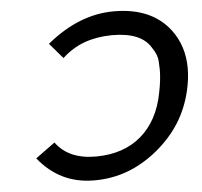

<svg xmlns="http://www.w3.org/2000/svg" viewBox="-50 -743 839 797"><g transform="rotate(-5 369.0 -344.0)"><path d="M456 -690Q610 -689 686 -590Q738 -521 738 -428Q738 -385 727 -337Q710 -263 672 -203Q634 -143 574 -94Q456 2 314 2Q311 2 308 2Q168 1 79 -110L160 -169Q213 -96 326 -96Q327 -96 329 -96Q443 -97 516 -159.5Q589 -222 611 -337Q622 -391 622 -432Q622 -440 620.5 -467.5Q619 -495 598 -525Q559 -592 438 -592Q436 -592 434 -592Q371 -591 320.5 -572.5Q270 -554 228 -515L173 -579Q307 -690 453 -690Q455 -690 456 -690Z"/></g></svg>

Font: New Athena Unicode
Style: Bold Italic
Weight: 700
Designer: J. Rusten 1997; rev. by R. Hancock 2001, 2002, rev. by D. Mastronarde 2002-2021
Foundry: Society for Classical Studies (formerly American Philological Association)
Version: Version 5.008